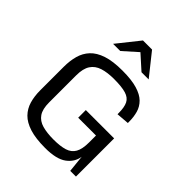

<svg xmlns="http://www.w3.org/2000/svg" viewBox="-258 -1111 1276 1276"><g transform="rotate(45 380.0 -472.5)"><path d="M384.8 10.7Q296.4 10.7 239 -7.3Q181.6 -25.4 149.4 -58.3Q117.2 -91.3 104 -136.7Q90.8 -182.1 90.8 -237.3V-459Q90.8 -515.1 103.8 -562.3Q116.7 -609.4 148.9 -644Q181.2 -678.7 238.5 -697.8Q295.9 -716.8 384.8 -716.8Q470.2 -716.8 523.7 -700.9Q577.1 -685.1 606 -656.5Q634.8 -627.9 645.5 -589.6Q656.2 -551.3 656.2 -506.3V-495.6L566.4 -488.3V-499Q566.4 -553.7 551.5 -583.7Q536.6 -613.8 497.3 -625.7Q458 -637.7 384.8 -637.7Q322.8 -637.7 279.1 -623.8Q235.4 -609.9 212.4 -575Q189.5 -540 189.5 -477.1V-222.2Q189.5 -159.7 212.2 -126.5Q234.9 -93.3 278.6 -80.8Q322.3 -68.4 384.8 -68.4Q447.8 -68.4 487.8 -80.8Q527.8 -93.3 546.6 -126.5Q565.4 -159.7 565.4 -222.2V-287.1H397.9V-358.9H664.1V0H610.4L598.1 -120.1Q589.4 -62.5 539.6 -25.9Q489.7 10.7 384.8 10.7ZM214.8 -798.3 339.4 -954.6H424.8L549.3 -798.3H481.9L382.3 -887.7L282.2 -798.3Z"/></g></svg>

Font: Monda
Style: Regular
Weight: 400
Designer: Vernon Adams
Foundry: Vernon Adams
Version: Version 2.100; ttfautohint (v1.8.3)